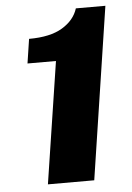

<svg xmlns="http://www.w3.org/2000/svg" viewBox="-52 -763 553 803"><g transform="rotate(-5 224.0 -361.5)"><path d="M116.5 0 195 -511H75.5L91 -613Q180.5 -613 231.2 -643.8Q282 -674.5 297 -723H421L311 0Z"/></g></svg>

Font: Public Sans Black
Style: Italic
Weight: 900
Italic angle: -8°
Designer: The Public Sans project authors (U.S. Web Design System). Libre Franklin designed by Pablo Impallari and Rodrigo Fuenzal
Version: Version 1.007; ttfautohint (v1.8.1) -l 8 -r 50 -G 200 -x 14 